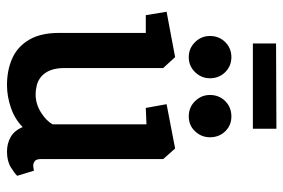

<svg xmlns="http://www.w3.org/2000/svg" viewBox="-154 -672 830 563"><g transform="rotate(90 261.5 -391.0)"><path d="M230 4Q186 4 151.5 -11.5Q117 -27 97 -61Q77 -95 77 -149V-403H25L15 -464L148 -489L180 -454V-166Q180 -140 186.5 -123.5Q193 -107 204.5 -97Q216 -87 230 -83.5Q244 -80 258 -80Q285 -80 310 -95.5Q335 -111 345 -130V-405L297 -403L286 -464L416 -489L447 -454V-95Q447 -82 453 -77.5Q459 -73 465 -73Q471 -73 475 -74Q479 -75 481 -75L496 -26Q490 -19 471.5 -7.5Q453 4 425 4Q401 4 382 -7Q363 -18 353 -42Q330 -19 296.5 -7.5Q263 4 230 4ZM322 -529Q295 -529 277 -547.5Q259 -566 259 -591Q259 -618 277 -636Q295 -654 322 -654Q348 -654 365.5 -636Q383 -618 383 -591Q383 -566 365.5 -547.5Q348 -529 322 -529ZM148 -529Q122 -529 104 -547.5Q86 -566 86 -591Q86 -618 104 -636Q122 -654 148 -654Q174 -654 192 -636Q210 -618 210 -591Q210 -566 192 -547.5Q174 -529 148 -529ZM108 -717V-785L358 -786V-717Z"/></g></svg>

Font: Kreon Medium
Style: Regular
Weight: 500
Version: Version 2.002